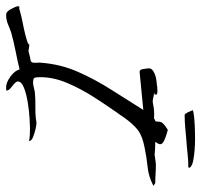

<svg xmlns="http://www.w3.org/2000/svg" viewBox="-54 -561 657 627"><g transform="rotate(90 274.5 -247.5)"><path d="M9 61Q-1 61 -9 46Q-17 31 -19 23L-18 21V18H-8Q-6 16 -4 16H-3Q8 13 14 11.5Q20 10 30 8Q36 7 54.5 3Q73 -1 90 -6Q107 -11 107 -15L128 -12Q136 -14 143.5 -16Q151 -18 159 -19Q167 -21 166 -35.5Q165 -50 166 -55Q171 -118 196 -174.5Q221 -231 255 -284Q289 -337 320 -387L197 -375Q188 -374 186.5 -386.5Q185 -399 184 -405Q184 -414 194 -420Q204 -426 216.5 -428.5Q229 -431 235 -431Q240 -432 245.5 -432.5Q251 -433 256 -433Q258 -433 261 -433Q264 -433 266 -432H269L270 -424L263 -422Q271 -422 280 -419.5Q289 -417 296 -418Q316 -422 322 -422Q330 -423 348 -422Q350 -424 353 -425Q356 -426 357 -427Q358 -428 358 -432V-435Q358 -439 359.5 -444Q361 -449 367 -454Q371 -458 376 -461Q381 -464 385 -467Q390 -466 401 -462.5Q412 -459 422 -454Q432 -449 432 -442Q432 -438 429 -433.5Q426 -429 424 -426Q435 -426 445.5 -425.5Q456 -425 466 -424Q469 -424 481 -426Q493 -428 500 -428Q515 -428 529.5 -427Q544 -426 559 -426L568 -420Q537 -404 506 -401Q475 -398 442 -391Q405 -384 385.5 -369Q366 -354 344 -323Q340 -317 336 -311Q332 -305 328 -300Q304 -266 277.5 -224.5Q251 -183 232 -138.5Q213 -94 213 -50Q213 -34 216 -30.5Q219 -27 231 -27Q237 -27 244.5 -29Q252 -31 258 -32Q261 -33 266 -33Q286 -35 307 -34.5Q328 -34 348 -36Q352 -37 356 -37.5Q360 -38 364 -38Q369 -38 382.5 -35Q396 -32 408.5 -27Q421 -22 422 -14Q410 -16 400 -16.5Q390 -17 380 -17Q371 -17 346.5 -15.5Q322 -14 294.5 -9.5Q267 -5 247 3Q227 11 227 23Q227 29 241 40L246 44Q251 48 253.5 51Q256 54 257 61Q252 60 250 61H246Q230 61 210.5 46.5Q191 32 188 17Q159 24 128.5 30Q98 36 69 44Q54 49 40 55Q26 61 9 61ZM336 -522Q333 -522 327.5 -533Q322 -544 321 -549Q331 -552 349 -553.5Q367 -555 385.5 -555.5Q404 -556 415 -556Q431 -556 451 -554.5Q471 -553 487.5 -549.5Q504 -546 509 -538Q509 -534 506 -534Q484 -534 462.5 -531.5Q441 -529 412 -527Q400 -526 379 -524Q358 -522 336 -522Z"/></g></svg>

Font: Qwitcher Grypen
Style: Bold
Weight: 700
Designer: Robert E. Leuschke
Foundry: Robert E. Leuschke
Version: Version 1.100; ttfautohint (v1.8.3)